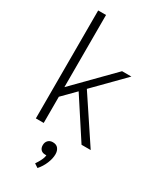

<svg xmlns="http://www.w3.org/2000/svg" viewBox="-245 -817 947 1143"><g transform="rotate(30 228.5 -245.5)"><path d="M384 0 210 -267 124 -180V0H70V-742H124V-246L374 -500H438L245 -304L447 0ZM278 127Q278 156 264 190Q250 224 226 251L200 234Q203 230 212 215Q221 200 227 186Q233 172 234 159H225Q207 159 196 148Q185 137 185 117Q185 97 197 84.5Q209 72 229 72Q254 72 266 87.5Q278 103 278 127Z"/></g></svg>

Font: Sarabun ExtraLight
Style: Regular
Weight: 275
Designer: Suppakit Chalermlarp | Katatrad Co.,Ltd.
Foundry: Cadson Demak Co.,Ltd.
Version: Version 1.000; ttfautohint (v1.6)